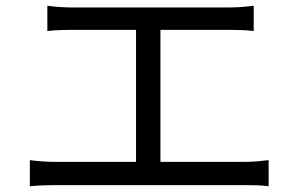

<svg xmlns="http://www.w3.org/2000/svg" viewBox="-20 -689 1040 669"><path d="M84 -131V-40C115 -43 145 -44 172 -44H833C853 -44 889 -44 916 -40V-131C890 -128 863 -125 833 -125H539V-585H779C807 -585 839 -584 864 -581V-669C840 -666 809 -663 779 -663H229C209 -663 171 -665 145 -669V-581C170 -584 210 -585 229 -585H454V-125H172C145 -125 114 -127 84 -131Z"/></svg>

Font: Noto Sans HK
Style: Regular
Weight: 400
Designer: Ryoko NISHIZUKA 西塚涼子 (kana, bopomofo & ideographs); Paul D. Hunt (Latin, Greek & Cyrillic); Sandoll Communications 산돌커뮤니
Foundry: Adobe
Version: Version 2.004;hotconv 1.0.118;makeotfexe 2.5.65603